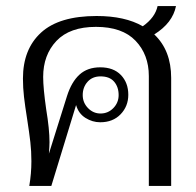

<svg xmlns="http://www.w3.org/2000/svg" viewBox="-20 -616 650 636"><path d="M547 -358V0H473V-364Q473 -435 429 -481Q385 -527 298 -527Q211 -527 167 -480.5Q123 -434 123 -361Q123 -324 133 -254Q144 -188 144 -145Q144 -133 142 -107L202 -298Q217 -345 243.5 -369Q270 -393 312 -393Q356 -393 380.5 -367.5Q405 -342 405 -302Q405 -264 379.5 -237.5Q354 -211 312 -211Q286 -211 263 -225.5Q240 -240 232 -268L150 0H77Q84 -41 84 -82Q84 -115 80.5 -145.5Q77 -176 70 -221Q63 -265 59.5 -295Q56 -325 56 -356Q56 -453 116 -508Q176 -563 300 -563Q394 -563 453 -529Q494 -558 502 -596H563Q552 -540 491 -502Q547 -449 547 -358ZM254 -301Q254 -276 271.5 -258Q289 -240 313 -240Q338 -240 355.5 -258Q373 -276 373 -301Q373 -328 358 -345.5Q343 -363 313 -363Q286 -363 270 -345Q254 -327 254 -301Z"/></svg>

Font: Taviraj Light
Style: Regular
Weight: 300
Designer: Katatrad Team
Foundry: CadsonDemak
Version: Version 1.001